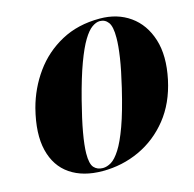

<svg xmlns="http://www.w3.org/2000/svg" viewBox="-105 -819 945 936"><g transform="rotate(-15 367.0 -351.0)"><path d="M477.5 -712Q566 -712 630 -666.8Q694 -621.5 720.5 -537.8Q747 -454 722.5 -338Q698.5 -225.5 636.5 -148Q574.5 -70.5 487.2 -30.2Q400 10 301 10Q202.5 10 137.8 -34Q73 -78 52 -163.2Q31 -248.5 62.5 -372Q87.5 -466 143 -543.2Q198.5 -620.5 282.8 -666.2Q367 -712 477.5 -712ZM305.5 -4Q326 -4 347.8 -17Q369.5 -30 393.2 -67Q417 -104 442.5 -174Q468 -244 495 -358Q515 -442 524 -501.5Q533 -561 533 -600.5Q533.5 -657 517.5 -678.5Q501.5 -700 475 -700Q456.5 -700 435.5 -685.2Q414.5 -670.5 391.8 -633Q369 -595.5 343.8 -527.5Q318.5 -459.5 291 -353Q267 -259.5 256 -196.5Q245 -133.5 244.5 -93.5Q244 -40.5 260.8 -22.2Q277.5 -4 305.5 -4Z"/></g></svg>

Font: Fraunces 144pt Black
Style: Italic
Weight: 900
Italic angle: -16°
Version: Version 1.000;[0bf87f6ff]